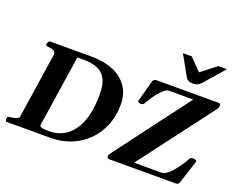

<svg xmlns="http://www.w3.org/2000/svg" viewBox="-143 -1214 1810 1471"><g transform="rotate(20 761.5 -478.5)"><path d="M16.1 -24.9Q17.6 -41 34.7 -43Q50.8 -44.4 67.6 -47.6Q84.5 -50.8 96.7 -57.1Q108.9 -63.5 110.4 -74.2L191.4 -610.4Q191.4 -627.9 180.2 -635.7Q168.9 -643.6 153.3 -646.2Q137.7 -648.9 124 -649.9Q109.4 -651.4 109.4 -660.6Q109.4 -665 109.9 -668Q110.4 -673.3 116.2 -683.1Q122.1 -692.9 130.4 -692.9H465.3Q555.7 -692.4 620.1 -670.7Q684.6 -648.9 725.1 -611.6Q765.6 -574.2 784.7 -526.9Q803.7 -479.5 803.7 -428.2Q803.7 -328.1 770.5 -248.8Q737.3 -169.4 679.2 -113.8Q621.1 -58.1 545.9 -29.1Q470.7 0 386.7 0H29.3Q21.5 0 18.3 -9.8Q15.1 -19.5 16.1 -24.9ZM279.3 -65.9Q279.3 -60.5 283.2 -55.7Q287.1 -50.8 304.2 -47.6Q321.3 -44.4 360.4 -44.4Q434.6 -44.4 494.6 -86.2Q554.7 -127.9 590.1 -215.6Q625.5 -303.2 625.5 -441.4Q625.5 -526.4 598.9 -571.3Q572.3 -616.2 525.6 -633.1Q479 -649.9 418 -649.9H367.7ZM845.2 -15.1Q845.2 -26.4 850.1 -34.7Q855 -43 873.5 -67.4L1312 -649.9H1113.3Q1094.7 -649.9 1072.3 -629.9Q1049.8 -609.9 1028.6 -582.3Q1007.3 -554.7 992.2 -530.5Q977.1 -506.3 973.1 -497.6Q968.8 -488.3 960.9 -484.9Q953.1 -481.4 941.9 -481.4Q936.5 -481.4 927.5 -485.6Q918.5 -489.7 920.4 -498L968.3 -672.9Q971.2 -684.1 979.5 -688.5Q987.8 -692.9 995.1 -692.9H1503.4Q1509.3 -692.9 1514.6 -689Q1520 -685.1 1520 -678.2Q1520 -664.6 1516.8 -658Q1513.7 -651.4 1507.8 -643.1L1051.8 -40.5H1273.9Q1293.5 -40.5 1314.9 -55.4Q1336.4 -70.3 1356.7 -93.3Q1377 -116.2 1394 -140.4Q1411.1 -164.6 1422.6 -183.8Q1434.1 -203.1 1437.5 -210Q1441.9 -219.7 1449.7 -222.9Q1457.5 -226.1 1468.8 -226.1Q1474.1 -226.1 1485.8 -221.9Q1497.6 -217.8 1495.1 -209.5L1434.1 -20Q1430.7 -9.3 1422.9 -4.6Q1415 0 1407.7 0H864.3Q855 0 850.1 -4.2Q845.2 -8.3 845.2 -15.1ZM1267.1 -764.2Q1242.2 -764.2 1229 -771.2Q1215.8 -778.3 1210 -789.1L1116.2 -957H1188.5L1281.7 -860.8L1405.8 -957H1475.6L1332.5 -793.5Q1322.3 -782.2 1307.4 -773.2Q1292.5 -764.2 1267.1 -764.2Z"/></g></svg>

Font: Gelasio
Style: Italic
Weight: 400
Italic angle: -8.5°
Designer: Eben Sorkin
Foundry: Eben Sorkin
Version: Version 1.008